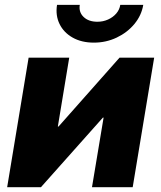

<svg xmlns="http://www.w3.org/2000/svg" viewBox="-20 -779 671 799"><path d="M532.2 0H362.8L411.1 -289.6H408.2L150.4 0H9.8L99.1 -539.1H268.1L220.7 -252.4H223.6L477.5 -539.1H621.6ZM370.6 -601.6Q319.3 -601.6 282.2 -622.6Q245.1 -643.6 227.8 -679.2Q210.4 -714.8 217.3 -758.8H312Q307.1 -728.5 327.9 -708.5Q348.6 -688.5 385.3 -688.5Q409.2 -688.5 429.7 -697.8Q450.2 -707 463.9 -722.9Q477.5 -738.8 480.5 -758.8H576.2Q568.8 -714.8 539.3 -679.2Q509.8 -643.6 465.6 -622.6Q421.4 -601.6 370.6 -601.6Z"/></svg>

Font: Inter 18pt ExtraBold
Style: Italic
Weight: 800
Italic angle: -9.3988°
Designer: Rasmus Andersson
Foundry: rsms
Version: Version 4.001;git-66647c0bb